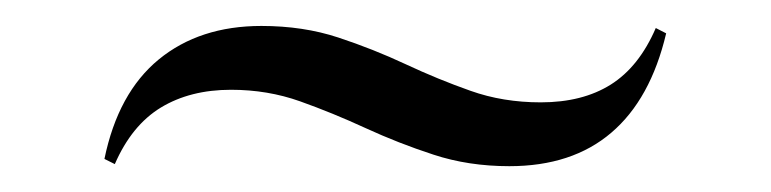

<svg xmlns="http://www.w3.org/2000/svg" viewBox="-20 -316 594 148"><path d="M372.6 -187.9Q341.1 -187.9 314.1 -196.8Q287.1 -205.6 261.7 -217.3Q236.3 -229 211.3 -237.9Q186.3 -246.8 158.1 -246.8Q126.6 -246.8 104 -233.1Q81.5 -219.4 68.5 -189.5L60.5 -193.5Q71 -244.4 102.4 -270.2Q133.9 -296 181.5 -296Q213.7 -296 240.7 -287.1Q267.7 -278.2 292.7 -266.5Q317.7 -254.8 342.7 -246Q367.7 -237.1 396.8 -237.1Q429 -237.1 450.8 -250.8Q472.6 -264.5 485.5 -294.4L493.5 -290.3Q481.5 -239.5 451.2 -213.7Q421 -187.9 372.6 -187.9Z"/></svg>

Font: Playfair 144pt
Style: Regular
Weight: 400
Designer: Claus Eggers Sørensen
Foundry: Claus Eggers Sørensen
Version: Version 2.001;gftools[0.9.30]